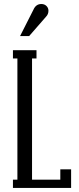

<svg xmlns="http://www.w3.org/2000/svg" viewBox="-20 -928 389 948"><path d="M124 -750H79.1L145 -879.9Q157.2 -908.2 184.1 -908.2Q199.7 -908.2 209.5 -898.4Q219.2 -888.7 219.2 -875Q219.2 -857.4 207 -845.2ZM331.1 0H43.9V-41H65.9V-639.2H43.9V-680.2H160.2V-639.2H138.2V-41H277.8V-91.8H331.1Z"/></svg>

Font: Margherita
Style: Regular
Weight: 400
Designer: James Puckett
Foundry: Dunwich Type Founders
Version: Version 1.008;hotconv 1.0.109;makeotfexe 2.5.65596